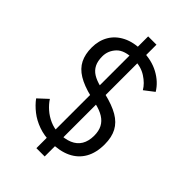

<svg xmlns="http://www.w3.org/2000/svg" viewBox="-254 -872 1047 1047"><g transform="rotate(45 269.0 -349.0)"><path d="M305 82H241V-23L243 -33V-665L241 -675V-780H305V-675L303 -665V-33L305 -23ZM274 4Q223 4 179.5 -11.5Q136 -27 103 -53Q70 -79 48 -109L103 -160Q119 -135 144 -113Q169 -91 200.5 -77Q232 -63 267 -62Q315 -62 348.5 -76Q382 -90 399 -118.5Q416 -147 416 -189Q416 -225 403 -250Q390 -275 363.5 -291.5Q337 -308 297 -317L251 -328Q185 -344 144 -369Q103 -394 84.5 -431Q66 -468 66 -519Q66 -573 90 -614Q114 -655 160.5 -678.5Q207 -702 274 -702Q346 -702 400.5 -672.5Q455 -643 484 -595L428 -552Q409 -585 369.5 -610.5Q330 -636 276 -636Q203 -636 172 -603Q141 -570 141 -526Q141 -490 153 -466Q165 -442 189 -427Q213 -412 250 -403L299 -391Q366 -375 408 -350.5Q450 -326 470 -288.5Q490 -251 490 -196Q490 -131 464.5 -86.5Q439 -42 391 -19Q343 4 274 4Z"/></g></svg>

Font: IBM Plex Sans Condensed
Style: Regular
Weight: 400
Width: 3
Designer: Mike Abbink, Paul van der Laan, Pieter van Rosmalen
Foundry: Bold Monday
Version: Version 3.201